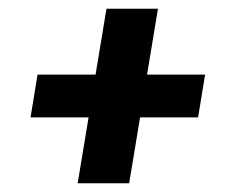

<svg xmlns="http://www.w3.org/2000/svg" viewBox="-20 -560 540 440"><path d="M158 -140 183 -291H50L66 -389H199L224 -540H342L317 -389H450L434 -291H301L276 -140Z"/></svg>

Font: Iosevka Curly Extrabold
Style: Italic
Weight: 800
Italic angle: -9°
Monospace: yes
Designer: Belleve Invis
Foundry: Belleve Invis
Version: Version 22.1.2; ttfautohint (v1.8.4)